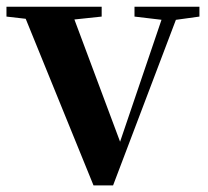

<svg xmlns="http://www.w3.org/2000/svg" viewBox="-29 -556 627 579"><path d="M253 3.1 33.7 -535.7H181L343.6 -100.6H322.7L328.4 -114.7L471.4 -535.7H516.4L312 3.1ZM-9.5 -506V-535.7H277.6V-506L172.4 -494.8H88.1ZM376.6 -506V-535.7H572.4V-506L491.4 -494.8H471Z"/></svg>

Font: Noto Serif KR ExtraLight
Style: Regular
Weight: 200
Designer: Ryoko NISHIZUKA 西塚涼子 (kana & ideographs); Frank Grießhammer (Latin, Greek & Cyrillic); Wenlong ZHANG 张文龙 (bopomofo); San
Foundry: Adobe
Version: Version 2.002-H1;hotconv 1.1.0;makeotfexe 2.6.0